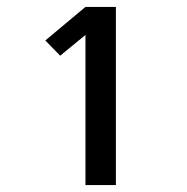

<svg xmlns="http://www.w3.org/2000/svg" viewBox="-20 -858 540 555"><path d="M227 -323V-757L154 -697L111 -741L227 -838H315V-323Z"/></svg>

Font: Iosevka Curly
Style: Bold
Weight: 700
Monospace: yes
Designer: Belleve Invis
Foundry: Belleve Invis
Version: Version 22.1.2; ttfautohint (v1.8.4)